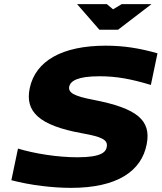

<svg xmlns="http://www.w3.org/2000/svg" viewBox="-20 -900 782 929"><path d="M710 -489 742 -642C655 -667 577 -679 492 -679C280 -679 152 -605 124 -474C100 -361 167 -293 378 -255C474 -238 501 -223 497 -192C494 -165 472 -139 355 -139C257 -139 147 -157 67 -181L35 -28C130 -3 238 9 324 9C546 9 665 -71 690 -203C712 -318 644 -376 432 -417C338 -435 309 -451 315 -482C322 -508 354 -531 462 -531C543 -531 614 -518 710 -489ZM353 -880 461 -756H551L713 -880H569L527 -855L497 -880Z"/></svg>

Font: LT Wave Black
Style: Italic
Weight: 900
Designer: Daniel Lyons
Version: Version 2.5 (Glyphs App)